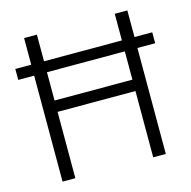

<svg xmlns="http://www.w3.org/2000/svg" viewBox="-103 -796 891 898"><g transform="rotate(-15 343.0 -347.5)"><path d="M14 -513V-566H91V-695H153V-566H530V-695H591V-566H677V-513H591V0H530V-321H153V0H91V-513ZM153 -376H530V-513H153Z"/></g></svg>

Font: Titillium Web Light
Style: Regular
Weight: 300
Version: Version 1.002;PS 57.000;hotconv 1.0.70;makeotf.lib2.5.55311